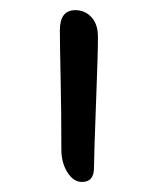

<svg xmlns="http://www.w3.org/2000/svg" viewBox="-20 -360 316 382"><path d="M143.1 2Q126 2 114 -17.3Q102.1 -36.6 102.1 -62Q102.1 -136.2 100.6 -205.3Q99.1 -274.4 99.1 -299.8Q99.1 -339.8 129.9 -339.8Q148.4 -339.8 161.4 -326.4Q174.3 -313 174.8 -289.1Q175.3 -263.2 171.1 -156.2Q167 -49.3 167 -25.9Q167 2 143.1 2Z"/></svg>

Font: Shantell Sans Irregular Bouncy
Style: Regular
Weight: 300
Designer: Stephen Nixon, Anya Danilova, Shantell Martin
Foundry: Arrow Type
Version: Version 1.006;[9816181b4]